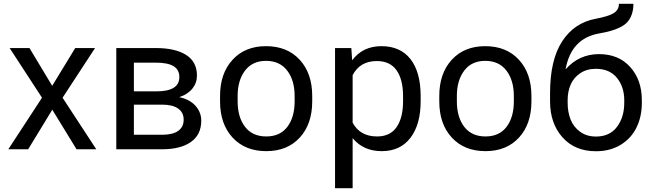

<svg xmlns="http://www.w3.org/2000/svg" viewBox="-20 -779 3407 1002"><path d="M127 0H23.4L199.2 -269L30.3 -528.3H133.8L252.4 -331.1L372.6 -528.3H476.1L306.6 -269L482.4 0H379.4L252.9 -206.5Z M586.9 -528.3H792.5Q894.5 -528.3 951.2 -492.4Q1007.8 -456.5 1007.8 -384.8Q1007.8 -346.2 983.9 -316.4Q960 -286.6 915.5 -272Q969.7 -260.7 1000 -227.1Q1030.3 -193.4 1030.3 -148.9Q1030.3 -76.2 976.3 -38.1Q922.4 0 825.7 0H586.9ZM678.7 -232.9V-75.7H825.7Q881.3 -75.7 909.9 -95.9Q938.5 -116.2 938.5 -154.8Q938.5 -191.9 909.7 -212.4Q880.9 -232.9 825.7 -232.9ZM678.7 -302.2H795.9Q916 -302.2 916 -376.5Q916 -415.5 885.5 -433.8Q855 -452.1 792.5 -452.1H678.7Z M1128.4 -250V-278.3Q1128.4 -396 1193.6 -467Q1258.8 -538.1 1368.2 -538.1Q1479 -538.1 1544.2 -467Q1609.4 -396 1609.4 -278.3V-250Q1609.4 -131.8 1544.4 -61Q1479.5 9.8 1369.6 9.8Q1259.3 9.8 1193.8 -61Q1128.4 -131.8 1128.4 -250ZM1220.2 -278.3V-250Q1220.2 -167.5 1258.8 -117.2Q1297.4 -66.9 1369.6 -66.9Q1441.4 -66.9 1479.5 -116.9Q1517.6 -167 1517.6 -250V-278.3Q1517.6 -359.9 1478.8 -410.6Q1439.9 -461.4 1368.2 -461.4Q1297.4 -461.4 1258.8 -410.6Q1220.2 -359.9 1220.2 -278.3Z M1820.3 203.1H1728.5V-528.3H1813.5L1817.9 -464.4Q1873 -538.1 1970.7 -538.1Q2069.3 -538.1 2122.3 -470.5Q2175.3 -402.8 2175.3 -276.9V-251Q2175.3 -129.4 2122.1 -59.8Q2068.8 9.8 1972.2 9.8Q1876 9.8 1820.3 -58.1ZM1946.8 -460.4Q1858.4 -460.4 1820.3 -386.7V-138.7Q1858.9 -66.9 1947.8 -66.9Q2016.1 -66.9 2049.8 -115.7Q2083.5 -164.6 2083.5 -251V-276.9Q2083.5 -363.8 2049.6 -412.1Q2015.6 -460.4 1946.8 -460.4Z M2272.5 -250V-278.3Q2272.5 -396 2337.6 -467Q2402.8 -538.1 2512.2 -538.1Q2623 -538.1 2688.2 -467Q2753.4 -396 2753.4 -278.3V-250Q2753.4 -131.8 2688.5 -61Q2623.5 9.8 2513.7 9.8Q2403.3 9.8 2337.9 -61Q2272.5 -131.8 2272.5 -250ZM2364.3 -278.3V-250Q2364.3 -167.5 2402.8 -117.2Q2441.4 -66.9 2513.7 -66.9Q2585.4 -66.9 2623.5 -116.9Q2661.6 -167 2661.6 -250V-278.3Q2661.6 -359.9 2622.8 -410.6Q2584 -461.4 2512.2 -461.4Q2441.4 -461.4 2402.8 -410.6Q2364.3 -359.9 2364.3 -278.3Z M2850.6 -250V-292.5Q2850.6 -466.8 2914.1 -563.7Q2977.5 -660.6 3089.4 -681.2Q3154.8 -693.4 3182.4 -710.2Q3210 -727.1 3210 -759.3H3285.6Q3285.6 -728 3277.1 -704.1Q3268.6 -680.2 3254.4 -664.3Q3240.2 -648.4 3216.6 -636.7Q3192.9 -625 3167.7 -617.9Q3142.6 -610.8 3107.4 -604.5Q2960.4 -579.1 2931.6 -417Q3002 -496.6 3106 -496.6Q3208.5 -496.6 3269 -429.2Q3329.6 -361.8 3329.6 -255.9V-242.7Q3329.6 -169.9 3301.5 -113Q3273.4 -56.2 3218.5 -22.9Q3163.6 10.3 3090.3 10.3Q2980 10.3 2915.3 -62.5Q2850.6 -135.3 2850.6 -250ZM3089.8 -419.9Q3042 -419.9 3007.8 -396.7Q2973.6 -373.5 2958 -337.2Q2942.4 -300.8 2942.4 -255.9V-242.7Q2942.4 -193.8 2958 -154.8Q2973.6 -115.7 3007.8 -91.1Q3042 -66.4 3090.3 -66.4Q3161.6 -66.4 3199.7 -116.7Q3237.8 -167 3237.8 -242.7V-255.9Q3237.8 -325.7 3199.5 -372.8Q3161.1 -419.9 3089.8 -419.9Z"/></svg>

Font: Bert Sans Medium
Style: Regular
Weight: 500
Designer: Christian Robertson, Adam Twardoch, & Cristiano Sobral
Foundry: Google
Version: Version 12.135;January 10, 2020;FontCreator 12.0.0.2547 64-b